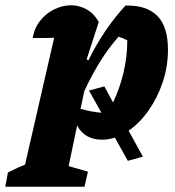

<svg xmlns="http://www.w3.org/2000/svg" viewBox="-101 -518 662 727"><path d="M-81 189 -71 135Q-33 116 -6 105L104 -375Q85 -374 65 -374Q45 -374 23 -374Q29 -412 51.5 -440Q74 -468 105 -483Q136 -498 168 -498Q199 -498 227 -482.5Q255 -467 273 -435L227 -293L234 -290Q262 -347 296.5 -398.5Q331 -450 374 -497Q453 -499 494 -458.5Q535 -418 535 -330Q535 -267 515.5 -208Q496 -149 462 -100.5Q428 -52 386 -23L440 75L383 91L334 3Q310 11 286 11Q219 11 191 -43L159 111L232 132L219 189ZM294 -191 327 -130Q352 -182 366.5 -242.5Q381 -303 381 -365Q365 -374 348 -379Q275 -297 218 -172L204 -106Q241 -95 283 -91L236 -175Z"/></svg>

Font: Piazzolla ExtraBold
Style: Italic
Weight: 800
Italic angle: -11.3°
Designer: Juan Pablo del Peral
Foundry: Huerta Tipografica
Version: Version 1.330